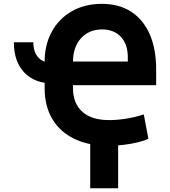

<svg xmlns="http://www.w3.org/2000/svg" viewBox="-20 -757 896 1012"><path d="M53.1 -534.2H155.7Q155.6 -482.1 182.7 -453.4Q209.8 -424.7 259.2 -424.2V-317.4Q163 -317.1 108.1 -374.9Q53.1 -432.6 53.1 -534.2ZM551.8 11.7Q447 11.2 371.5 -25.3Q296.1 -61.8 255.7 -129.9Q215.2 -197.9 215.2 -292.8V-429.7Q215.2 -521.6 253.3 -590.6Q291.4 -659.7 359.4 -698.2Q427.4 -736.7 517 -736.7Q607 -736.7 671.1 -695.3Q735.3 -653.9 769.3 -576.2Q803.3 -498.4 803.1 -389.5V-308H328.1V-432.6H653.7V-452.3Q654.2 -522.3 618 -561.9Q581.8 -601.5 518.2 -602Q448.6 -601.5 406.6 -554.9Q364.6 -508.4 364.6 -429.7V-292.8Q364.6 -212.7 413.4 -168.3Q462.2 -123.8 556.4 -124Q595.7 -123.8 645.3 -131.7Q694.9 -139.6 737.9 -153.9L762.1 -25.8Q740.3 -15.1 705.7 -6.7Q671 1.8 630.7 6.5Q590.4 11.2 551.8 11.7ZM602.7 -44.5V235.2H455.5V-44.5Z"/></svg>

Font: Inter V
Style: 
Weight: 400
Designer: Rasmus Andersson
Foundry: rsms
Version: Version 4.000;git-a3f224843